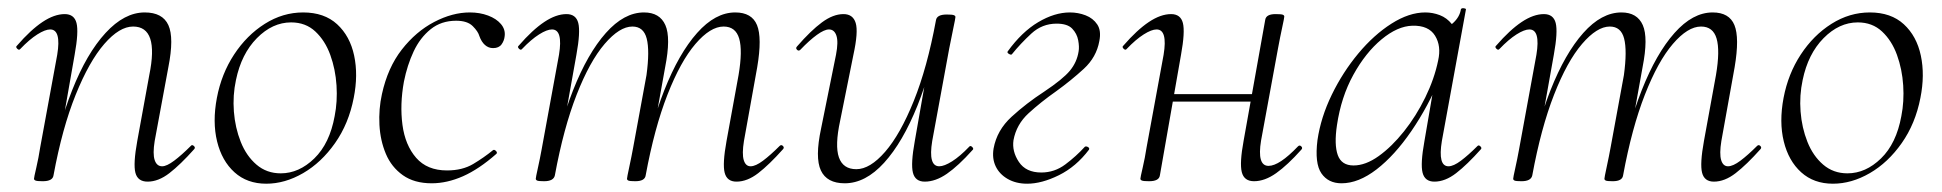

<svg xmlns="http://www.w3.org/2000/svg" viewBox="-20 -429 4683 463"><path d="M336 9Q312 9 306.5 -12.5Q301 -34 311 -89L340 -248Q364 -365 301 -365Q268 -365 231.5 -323Q195 -281 162.5 -200.5Q130 -120 109 -6L98 -7Q119 -123 154 -211.5Q189 -300 234.5 -349.5Q280 -399 329 -399Q372 -399 386 -368.5Q400 -338 386 -267L353 -89Q348 -58 353 -43Q358 -28 371 -28Q382 -28 400 -41.5Q418 -55 440 -77Q443 -81 447.5 -77Q452 -73 448 -69Q415 -32 388.5 -11.5Q362 9 336 9ZM83 8Q70 8 66 6.5Q62 5 62 2Q62 -1 67.5 -24.5Q73 -48 77 -74L118 -297Q128 -358 101 -358Q89 -358 70 -346Q51 -334 29 -311Q26 -307 21.5 -311.5Q17 -316 21 -319Q54 -357 82.5 -376Q111 -395 136 -395Q159 -395 164.5 -373.5Q170 -352 160 -297L109 -6Q107 8 83 8Z M622 14Q576 14 545.5 -13.5Q515 -41 503.5 -88Q492 -135 503 -193Q514 -251 544.5 -297.5Q575 -344 618.5 -371.5Q662 -399 711 -399Q762 -399 793 -370.5Q824 -342 834 -295Q844 -248 833 -193Q821 -131 788 -84Q755 -37 711 -11.5Q667 14 622 14ZM657 -11Q701 -11 738 -47Q775 -83 787 -149Q794 -184 791.5 -223Q789 -262 776.5 -296.5Q764 -331 740.5 -353Q717 -375 682 -375Q637 -375 599.5 -337Q562 -299 549 -236Q541 -199 544 -160Q547 -121 560.5 -87Q574 -53 598.5 -32Q623 -11 657 -11Z M1021 13Q979 13 951.5 -6.5Q924 -26 910.5 -58Q897 -90 895 -128Q893 -166 901 -202Q915 -266 949 -309.5Q983 -353 1027 -376Q1071 -399 1113 -399Q1137 -399 1157 -391.5Q1177 -384 1188 -371Q1199 -358 1197 -342Q1196 -331 1189.5 -322Q1183 -313 1169 -313Q1158 -313 1149.5 -320.5Q1141 -328 1136 -342Q1133 -353 1120 -366Q1107 -379 1080 -379Q1044 -379 1018.5 -358.5Q993 -338 977.5 -305Q962 -272 954 -232Q944 -177 950.5 -128Q957 -79 983.5 -48.5Q1010 -18 1058 -18Q1095 -18 1121 -33.5Q1147 -49 1169 -67Q1172 -69 1176 -65Q1180 -61 1177 -58Q1135 -21 1096.5 -4Q1058 13 1021 13Z M1756 9Q1733 9 1727.5 -12.5Q1722 -34 1732 -89L1761 -248Q1771 -307 1762.5 -336Q1754 -365 1725 -365Q1693 -365 1657 -323Q1621 -281 1589.5 -200.5Q1558 -120 1537 -6L1527 -7Q1547 -123 1582 -211.5Q1617 -300 1661 -349.5Q1705 -399 1753 -399Q1793 -399 1805.5 -368.5Q1818 -338 1806 -267L1774 -89Q1769 -58 1773.5 -43Q1778 -28 1790 -28Q1802 -28 1820 -41.5Q1838 -55 1860 -77Q1864 -81 1868 -77Q1872 -73 1868 -69Q1835 -32 1808.5 -11.5Q1782 9 1756 9ZM1292 8Q1279 8 1275.5 6.5Q1272 5 1272 2Q1272 -1 1277 -23.5Q1282 -46 1286 -68L1328 -297Q1338 -358 1311 -358Q1299 -358 1280 -346Q1261 -334 1239 -311Q1236 -307 1231.5 -311.5Q1227 -316 1231 -319Q1264 -357 1292.5 -376Q1321 -395 1346 -395Q1369 -395 1374.5 -373.5Q1380 -352 1370 -297L1318 -6Q1315 8 1292 8ZM1512 8Q1499 8 1495.5 6.5Q1492 5 1492 2Q1492 -1 1497.5 -26.5Q1503 -52 1507 -74L1539 -248Q1547 -307 1539.5 -336Q1532 -365 1505 -365Q1474 -365 1438 -323Q1402 -281 1370.5 -200.5Q1339 -120 1318 -6L1307 -7Q1327 -123 1362 -211.5Q1397 -300 1441 -349.5Q1485 -399 1533 -399Q1571 -399 1584.5 -368.5Q1598 -338 1584 -267L1537 -6Q1535 8 1512 8Z M2017 13Q1974 13 1959.5 -18Q1945 -49 1960 -119L1996 -297Q2002 -328 1997 -343Q1992 -358 1979 -358Q1968 -358 1950 -345Q1932 -332 1910 -309Q1906 -305 1902 -309Q1898 -313 1902 -317Q1935 -355 1962 -375Q1989 -395 2014 -395Q2037 -395 2043.5 -373.5Q2050 -352 2038 -297L2006 -138Q1993 -78 2003 -49.5Q2013 -21 2045 -21Q2078 -21 2114.5 -63Q2151 -105 2183.5 -185.5Q2216 -266 2237 -380L2248 -379Q2228 -263 2192.5 -174.5Q2157 -86 2112 -36.5Q2067 13 2017 13ZM2210 9Q2187 9 2181.5 -12.5Q2176 -34 2186 -89L2237 -380Q2239 -394 2263 -394Q2276 -394 2280 -392.5Q2284 -391 2284 -388Q2284 -385 2279 -361.5Q2274 -338 2269 -312L2228 -89Q2218 -28 2245 -28Q2257 -28 2276 -40Q2295 -52 2317 -75Q2320 -79 2324.5 -74.5Q2329 -70 2325 -67Q2291 -29 2263.5 -10Q2236 9 2210 9Z M2457 14Q2430 14 2410 2.5Q2390 -9 2381 -28Q2372 -47 2376 -71Q2384 -115 2419.5 -147.5Q2455 -180 2498 -208Q2543 -238 2560 -258.5Q2577 -279 2581 -305Q2583 -316 2580 -332Q2577 -348 2565.5 -360Q2554 -372 2528 -372Q2493 -372 2467 -348Q2441 -324 2420 -298Q2418 -296 2413 -299Q2408 -302 2410 -305Q2444 -352 2483.5 -375.5Q2523 -399 2560 -399Q2580 -399 2598 -392Q2616 -385 2626 -370Q2636 -355 2631 -330Q2624 -291 2593.5 -263Q2563 -235 2527 -209Q2490 -183 2460.5 -156Q2431 -129 2424 -91Q2420 -64 2437 -38.5Q2454 -13 2491 -13Q2523 -13 2549 -32.5Q2575 -52 2596 -75Q2599 -77 2603.5 -74.5Q2608 -72 2606 -68Q2575 -27 2533.5 -6.5Q2492 14 2457 14Z M2751 8Q2738 8 2734 6.5Q2730 5 2730 2Q2730 -1 2735.5 -24.5Q2741 -48 2745 -74L2786 -297Q2796 -358 2769 -358Q2757 -358 2738 -346Q2719 -334 2697 -311Q2694 -307 2689.5 -311.5Q2685 -316 2689 -319Q2722 -357 2750.5 -376Q2779 -395 2804 -395Q2827 -395 2832.5 -373.5Q2838 -352 2828 -297L2777 -6Q2775 8 2751 8ZM2786 -184 2790 -202H3020L3017 -184ZM3004 8Q2980 8 2974.5 -14Q2969 -36 2979 -90L3031 -381Q3033 -395 3056 -395Q3070 -395 3073.5 -393.5Q3077 -392 3077 -389Q3077 -386 3072 -363Q3067 -340 3062 -313L3021 -90Q3011 -29 3039 -29Q3065 -29 3110 -76Q3114 -80 3118 -76Q3122 -72 3118 -68Q3085 -31 3057.5 -11.5Q3030 8 3004 8Z M3215 13Q3183 13 3166.5 -11Q3150 -35 3157 -91Q3165 -146 3191.5 -200.5Q3218 -255 3255.5 -300Q3293 -345 3335.5 -372Q3378 -399 3417 -399Q3435 -399 3452 -392.5Q3469 -386 3481 -371Q3493 -356 3495 -332L3457 -357Q3468 -359 3484 -373.5Q3500 -388 3503 -407Q3505 -410 3510.5 -409Q3516 -408 3515 -406L3457 -89Q3447 -28 3473 -28Q3485 -28 3503 -41.5Q3521 -55 3543 -77Q3546 -80 3550 -76Q3554 -72 3551 -69Q3518 -32 3491.5 -11.5Q3465 9 3439 9Q3416 9 3410.5 -12.5Q3405 -34 3415 -89L3439 -229L3455 -246Q3424 -172 3383.5 -113Q3343 -54 3299.5 -20.5Q3256 13 3215 13ZM3244 -30Q3273 -30 3304.5 -52.5Q3336 -75 3365.5 -112Q3395 -149 3417 -194Q3439 -239 3448 -283Q3456 -318 3440.5 -343Q3425 -368 3386 -367Q3350 -366 3311.5 -334Q3273 -302 3243.5 -248.5Q3214 -195 3204 -127Q3197 -80 3206 -55Q3215 -30 3244 -30Z M4113 9Q4090 9 4084.5 -12.5Q4079 -34 4089 -89L4118 -248Q4128 -307 4119.5 -336Q4111 -365 4082 -365Q4050 -365 4014 -323Q3978 -281 3946.5 -200.5Q3915 -120 3894 -6L3884 -7Q3904 -123 3939 -211.5Q3974 -300 4018 -349.5Q4062 -399 4110 -399Q4150 -399 4162.5 -368.5Q4175 -338 4163 -267L4131 -89Q4126 -58 4130.5 -43Q4135 -28 4147 -28Q4159 -28 4177 -41.5Q4195 -55 4217 -77Q4221 -81 4225 -77Q4229 -73 4225 -69Q4192 -32 4165.5 -11.5Q4139 9 4113 9ZM3649 8Q3636 8 3632.5 6.5Q3629 5 3629 2Q3629 -1 3634 -23.5Q3639 -46 3643 -68L3685 -297Q3695 -358 3668 -358Q3656 -358 3637 -346Q3618 -334 3596 -311Q3593 -307 3588.5 -311.5Q3584 -316 3588 -319Q3621 -357 3649.5 -376Q3678 -395 3703 -395Q3726 -395 3731.5 -373.5Q3737 -352 3727 -297L3675 -6Q3672 8 3649 8ZM3869 8Q3856 8 3852.5 6.5Q3849 5 3849 2Q3849 -1 3854.5 -26.5Q3860 -52 3864 -74L3896 -248Q3904 -307 3896.5 -336Q3889 -365 3862 -365Q3831 -365 3795 -323Q3759 -281 3727.5 -200.5Q3696 -120 3675 -6L3664 -7Q3684 -123 3719 -211.5Q3754 -300 3798 -349.5Q3842 -399 3890 -399Q3928 -399 3941.5 -368.5Q3955 -338 3941 -267L3894 -6Q3892 8 3869 8Z M4400 14Q4354 14 4323.5 -13.5Q4293 -41 4281.5 -88Q4270 -135 4281 -193Q4292 -251 4322.5 -297.5Q4353 -344 4396.5 -371.5Q4440 -399 4489 -399Q4540 -399 4571 -370.5Q4602 -342 4612 -295Q4622 -248 4611 -193Q4599 -131 4566 -84Q4533 -37 4489 -11.5Q4445 14 4400 14ZM4435 -11Q4479 -11 4516 -47Q4553 -83 4565 -149Q4572 -184 4569.5 -223Q4567 -262 4554.5 -296.5Q4542 -331 4518.5 -353Q4495 -375 4460 -375Q4415 -375 4377.5 -337Q4340 -299 4327 -236Q4319 -199 4322 -160Q4325 -121 4338.5 -87Q4352 -53 4376.5 -32Q4401 -11 4435 -11Z"/></svg>

Font: Cormorant Infant Light
Style: Italic
Weight: 300
Italic angle: -10°
Designer: Christian Thalmann (Catharsis Fonts)
Foundry: Catharsis Fonts
Version: Version 4.001